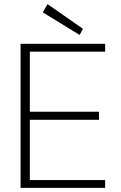

<svg xmlns="http://www.w3.org/2000/svg" viewBox="-20 -913 590 933"><path d="M80 0V-700H491V-662H125V-370H461V-331H125V-38H491V0ZM367 -743 188 -853 211 -893 383 -773Z"/></svg>

Font: DM Sans 10pt ExtraLight
Style: Regular
Weight: 250
Version: Version 4.004;gftools[0.9.30]